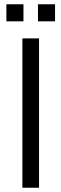

<svg xmlns="http://www.w3.org/2000/svg" viewBox="-20 -880 288 900"><path d="M85 -700H163V0H85ZM158 -860H238V-780H158ZM10 -860H90V-780H10Z"/></svg>

Font: Uncut Sans Variable
Style: Regular
Weight: 400
Designer: Kasper Nordkvist
Foundry: UNCUT.wtf
Version: Version 1.303;Glyphs 3.1.2 (3151)